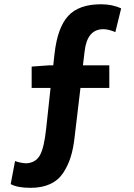

<svg xmlns="http://www.w3.org/2000/svg" viewBox="-20 -774 629 903"><path d="M549.8 -734.4 522.5 -623Q490.2 -636.7 465.8 -636.7Q389.6 -636.7 377.9 -532.2L370.1 -466.8H494.1V-360.4H358.4L331.1 -130.9Q325.2 -76.2 312.5 -35.6Q299.8 4.9 276.9 39.6Q253.9 74.2 215.3 91.8Q176.8 109.4 124 109.4Q61.5 109.4 30.3 91.8L50.8 -16.6Q73.2 -7.8 102.5 -5.9Q146.5 -7.8 167 -42.5Q187.5 -77.1 197.3 -170.9L217.8 -360.4H128.9V-460.9L211.9 -466.8H230.5L236.3 -519.5Q250 -643.6 300.3 -698.7Q350.6 -753.9 455.1 -753.9Q508.8 -753.9 549.8 -734.4Z"/></svg>

Font: Gen Shin Gothic Bold
Style: Bold
Weight: 700
Designer: [Source Han Sans]
Ryoko NISHIZUKA  (kana & ideographs); Paul D. Hunt (Latin, Greek & Cyrillic); Wenlong ZHANG  (bopomofo
Version: Version 1.002.20150607